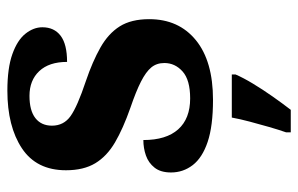

<svg xmlns="http://www.w3.org/2000/svg" viewBox="-164 -424 809 521"><g transform="rotate(-90 240.5 -163.5)"><path d="M230 10Q159 10 116 -4.5Q73 -19 53 -45Q33 -71 33 -104Q33 -132 46 -148.5Q59 -165 79 -172Q99 -179 121 -179Q121 -117 150 -84.5Q179 -52 234 -52Q284 -52 307 -72.5Q330 -93 330 -122Q330 -143 318 -157.5Q306 -172 279.5 -185.5Q253 -199 209 -214Q152 -234 114.5 -256Q77 -278 58 -309.5Q39 -341 39 -389Q39 -469 98.5 -508.5Q158 -548 255 -548Q316 -548 354 -534.5Q392 -521 409.5 -499Q427 -477 427 -453Q427 -421 404 -403.5Q381 -386 333 -386Q333 -435 308 -461.5Q283 -488 241 -488Q201 -488 180.5 -472Q160 -456 160 -427Q160 -395 186 -376.5Q212 -358 281 -335Q334 -317 372 -295.5Q410 -274 429.5 -243Q449 -212 449 -163Q449 -83 392 -36.5Q335 10 230 10ZM142 208Q149 188 156.5 162Q164 136 171 109.5Q178 83 182 61H299V71Q290 92 274 118.5Q258 145 239 172Q220 199 203 221H142Z"/></g></svg>

Font: Noto Rashi Hebrew
Style: Bold
Weight: 700
Version: Version 1.006